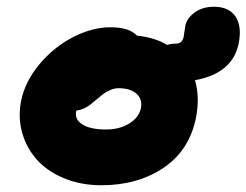

<svg xmlns="http://www.w3.org/2000/svg" viewBox="-20 -567 734 572"><path d="M282.2 -15.1Q220.7 -15.1 170.4 -36.1Q120.1 -57.1 89.4 -91.8Q58.6 -126.5 45.9 -172.1Q33.2 -217.8 43 -267.1Q54.7 -324.2 97.4 -375.5Q140.1 -426.8 197.5 -456.3Q254.9 -485.8 309.1 -485.8Q364.7 -485.8 388.2 -460.9Q441.9 -455.1 478 -433.1Q488.3 -437 503.9 -437Q522.5 -437 526.9 -456.1Q528.3 -462.9 529.5 -473.1Q530.8 -483.4 532.2 -490.2Q536.1 -512.2 559.6 -529.5Q583 -546.9 617.2 -546.9Q662.6 -546.9 681.9 -517.3Q701.2 -487.8 690.9 -437Q672.4 -348.1 561 -328.1Q575.7 -276.4 564 -216.8Q544.4 -119.1 467.3 -67.1Q390.1 -15.1 282.2 -15.1ZM207 -235.8Q201.7 -210.9 225.8 -196Q250 -181.2 295.9 -181.2Q335.9 -181.2 365 -199Q394 -216.8 399.9 -245.1Q404.8 -272 386.2 -288.1Q367.7 -304.2 333 -304.2Q320.8 -304.2 308.1 -298.6Q295.4 -293 287.1 -286.6Q278.8 -280.3 259.8 -264.2Q233.9 -240.7 208 -237.8Z"/></svg>

Font: Shantell Sans Irregular Bouncy
Style: Italic
Weight: 800
Italic angle: -11.31°
Designer: Stephen Nixon, Anya Danilova, Shantell Martin
Foundry: Arrow Type
Version: Version 1.006;[9816181b4]